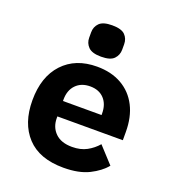

<svg xmlns="http://www.w3.org/2000/svg" viewBox="-138 -856 876 973"><g transform="rotate(20 300.0 -369.5)"><path d="M314 12Q184 12 117 -60Q50 -132 50 -256Q50 -383 117.5 -455.5Q185 -528 301 -528Q378 -528 434 -496Q490 -464 520 -405.5Q550 -347 550 -266V-222H197V-213Q197 -164 228.5 -133Q260 -102 319 -102Q365 -102 398 -120Q431 -138 455 -166L535 -79Q505 -42 451 -15Q397 12 314 12ZM302 -422Q254 -422 225.5 -392.5Q197 -363 197 -313V-305H405V-313Q405 -363 377.5 -392.5Q350 -422 302 -422ZM301 -582Q252 -582 232 -602.5Q212 -623 212 -652V-681Q212 -711 232 -731Q252 -751 301 -751Q351 -751 370.5 -731Q390 -711 390 -681V-652Q390 -623 370.5 -602.5Q351 -582 301 -582Z"/></g></svg>

Font: Lilex Nerd Font
Style: Bold
Weight: 700
Designer: Mike Abbink, Paul van der Laan, Pieter van Rosmalen, Mikhael Khrustik
Foundry: Mikhael Khrustik
Version: Version 2.400; ttfautohint (v1.8.4.7-5d5b);Nerd Fonts 3.3.0